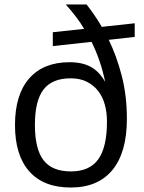

<svg xmlns="http://www.w3.org/2000/svg" viewBox="-20 -828 645 858"><path d="M216 -684 356 -699Q339 -728 318 -755Q297 -782 274 -808H367Q384 -786 401 -761.5Q418 -737 435 -708L582 -724V-663L466 -650Q501 -578 524 -489.5Q547 -401 547 -297Q547 -147 482.5 -68.5Q418 10 296 10Q175 10 111 -62Q47 -134 47 -269Q47 -405 110.5 -477.5Q174 -550 291 -550Q348 -550 386 -529Q424 -508 450 -462Q430 -559 389 -641L216 -622ZM297 -62Q380 -62 419 -116Q458 -170 458 -285Q458 -325 448.5 -360Q439 -395 419 -421Q399 -447 368.5 -462.5Q338 -478 296 -478Q213 -478 174.5 -428Q136 -378 136 -270Q136 -162 174.5 -112Q213 -62 297 -62Z"/></svg>

Font: Encode Sans
Style: Regular
Weight: 400
Designer: Pablo Impallari, Andres Torresi
Foundry: Pablo Impallari, Andres Torresi
Version: Version 1.000; ttfautohint (v1.00) -l 8 -r 50 -G 200 -x 14 -